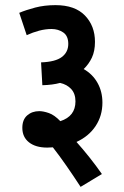

<svg xmlns="http://www.w3.org/2000/svg" viewBox="-20 -652 482 748"><path d="M55 -602Q81 -613 117 -622.5Q153 -632 196 -632Q272 -632 311 -591.5Q350 -551 350 -489Q350 -453 338 -427.5Q326 -402 306 -383Q341 -363 360 -329Q379 -295 379 -252Q379 -201 352.5 -161Q326 -121 278 -99Q303 -71 328.5 -39Q354 -7 377 26L294 76Q266 33 238.5 -6.5Q211 -46 186 -78Q175 -77 164 -77Q119 -77 93 -97.5Q67 -118 67 -154Q67 -186 86 -202.5Q105 -219 133 -219Q149 -219 170.5 -211.5Q192 -204 215 -180Q274 -199 274 -257Q274 -287 257.5 -305Q241 -323 214 -329Q185 -321 145 -320L140 -409Q196 -411 221 -430Q246 -449 246 -481Q246 -512 226.5 -525.5Q207 -539 181 -539Q157 -539 132.5 -532.5Q108 -526 84 -515Z"/></svg>

Font: Noto Sans ExtraCondensed SemiBold
Style: Italic
Weight: 600
Width: 2
Italic angle: -12°
Designer: Monotype Design Team
Foundry: Monotype Imaging Inc.
Version: Version 2.013; ttfautohint (v1.8.4.7-5d5b)